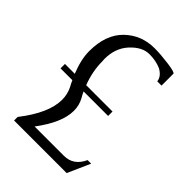

<svg xmlns="http://www.w3.org/2000/svg" viewBox="-216 -850 953 953"><g transform="rotate(45 260.5 -373.5)"><path d="M384 -692Q347 -708 302 -708H301Q250 -708 203 -656Q160 -608 160 -533Q160 -524 161 -517Q161 -448 188 -377H373V-346H201Q208 -330 217 -315Q235 -283 235 -244Q235 -161 152 -51H358Q425 -51 456 -119H481L428 0H59V-25Q155 -148 155 -241Q155 -280 138 -314Q129 -330 122 -346H39V-377H108Q79 -450 79 -507Q79 -623 142.5 -685Q206 -747 299 -747H301Q340 -747 397 -739.5Q454 -732 454 -723V-640H424Q421 -671 384 -692Z"/></g></svg>

Font: MM Ethnic
Style: Regular
Weight: 400
Designer: Khon Soe Zaw Thu
Version: Version 1.00 July 18, 2016, initial release